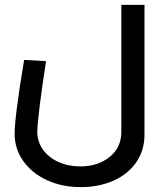

<svg xmlns="http://www.w3.org/2000/svg" viewBox="-20 -520 671 788"><path d="M40 29Q40 -40 79 -274L169 -269Q154 -174 143.5 -90.5Q133 -7 133 21Q133 61 156 93.5Q179 126 219.5 144.5Q260 163 309 163Q381 163 429.5 124.5Q478 86 478 21V-500H573V32Q573 98 538.5 147Q504 196 444.5 222Q385 248 312 248Q235 248 173 219.5Q111 191 75.5 141Q40 91 40 29Z"/></svg>

Font: Cairo SemiBold
Style: Regular
Weight: 600
Designer: Mohamed Gaber, the designers of Titillium
Foundry: Kief Type Foundry
Version: Version 2.009; ttfautohint (v1.5.33-1714) -l 8 -r 50 -G 200 